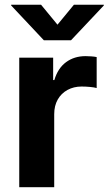

<svg xmlns="http://www.w3.org/2000/svg" viewBox="-20 -779 452 799"><path d="M60.1 0V-539.1H201.2V-445.8H206.1Q220.7 -495.1 254.9 -520.3Q289.1 -545.4 335.9 -545.4Q347.7 -545.4 360.4 -544.4Q373 -543.5 382.3 -541.5V-412.6Q373 -415.5 354.7 -417.2Q336.4 -418.9 319.3 -418.9Q287.1 -418.9 261 -404.8Q234.9 -390.6 220.2 -364.7Q205.6 -338.9 205.6 -303.7V0ZM150.9 -759.3 219.2 -676.3 287.6 -759.3H412.1V-756.3L275.4 -611.3H162.6L26.4 -756.3V-759.3Z"/></svg>

Font: Inter 18pt
Style: Bold
Weight: 700
Designer: Rasmus Andersson
Foundry: rsms
Version: Version 4.001;git-66647c0bb